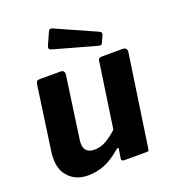

<svg xmlns="http://www.w3.org/2000/svg" viewBox="-138 -854 868 968"><g transform="rotate(-20 296.0 -370.0)"><path d="M170 10Q109 10 71 -27Q33 -64 33 -126Q33 -133 33 -141Q33 -149 34 -156L84 -510Q86 -522 90.5 -526Q95 -530 108 -530H218Q229 -530 234 -523Q239 -516 237 -504L190 -171Q189 -166 189 -161.5Q189 -157 189 -154Q189 -126 204 -113.5Q219 -101 244 -101Q278 -101 308.5 -119Q339 -137 367 -163L418 -511Q419 -523 424.5 -526.5Q430 -530 443 -530H551Q563 -530 568.5 -523Q574 -516 572 -504L500 -14Q499 -5 496.5 -2.5Q494 0 486 0H367Q360 0 355.5 -3Q351 -6 352 -14L360 -63Q361 -69 357 -69Q353 -69 346 -63Q300 -23 257.5 -6.5Q215 10 170 10ZM232 -741Q235 -748 240 -749.5Q245 -751 251 -749L471 -651Q478 -647 480 -643Q482 -639 479 -631L462 -593Q459 -586 454 -585.5Q449 -585 439 -587L217 -649Q203 -652 200.5 -657.5Q198 -663 201 -672Z"/></g></svg>

Font: Libre Franklin Thin
Style: Bold Italic
Weight: 700
Italic angle: -8°
Version: Version 3.000